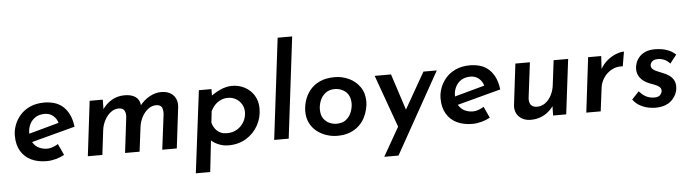

<svg xmlns="http://www.w3.org/2000/svg" viewBox="-55 -1026 5305 1475"><g transform="rotate(-5 2598.0 -288.5)"><path d="M281 -85Q303 -85 324.5 -93Q346 -101 366 -113L406 -26Q375 -9 339 0.5Q303 10 269 10Q201 10 150 -14.5Q99 -39 70.5 -87.5Q42 -136 42 -206Q42 -246 57 -287Q72 -328 102 -362.5Q132 -397 179 -418.5Q226 -440 289 -440Q326 -440 361.5 -430.5Q397 -421 426 -398Q455 -375 476 -335.5Q497 -296 505 -235L152 -141L134 -206L425 -286L386 -272Q376 -309 349 -331Q322 -353 285 -353Q242 -353 213 -334Q184 -315 169 -284Q154 -253 154 -219Q154 -170 173 -140.5Q192 -111 221 -98Q250 -85 281 -85Z M739 -423 738 -332 736 -347Q766 -391 810 -416.5Q854 -442 909 -442Q961 -442 992 -420.5Q1023 -399 1028 -354L1025 -352Q1056 -392 1100 -417Q1144 -442 1190 -442Q1252 -442 1284.5 -406.5Q1317 -371 1311 -315L1273 0H1161L1195 -272Q1197 -302 1188 -322.5Q1179 -343 1146 -345Q1110 -345 1081 -322.5Q1052 -300 1033.5 -264.5Q1015 -229 1010 -190L986 0H874L907 -272Q910 -302 899.5 -322.5Q889 -343 857 -345Q821 -345 792.5 -322.5Q764 -300 745.5 -264.5Q727 -229 722 -190L699 0H587L638 -423Z M1670 11Q1625 11 1582 -10Q1539 -31 1520 -64L1546 -93L1513 203H1402L1481 -431H1578L1577 -333L1553 -363Q1596 -398 1644 -420Q1692 -442 1737 -442Q1791 -442 1835.5 -418Q1880 -394 1906.5 -351Q1933 -308 1933 -250Q1933 -181 1900.5 -121.5Q1868 -62 1809 -25.5Q1750 11 1670 11ZM1667 -83Q1713 -83 1747 -104Q1781 -125 1800 -159.5Q1819 -194 1819 -233Q1819 -268 1802 -295.5Q1785 -323 1757.5 -338Q1730 -353 1698 -353Q1669 -353 1644 -342Q1619 -331 1599 -311Q1579 -291 1565 -263L1555 -175Q1559 -158 1567.5 -142Q1576 -126 1589.5 -112.5Q1603 -99 1622 -91Q1641 -83 1667 -83Z M2119 -780H2231L2136 0H2024Z M2509 11Q2470 11 2429.5 -2Q2389 -15 2355.5 -40.5Q2322 -66 2301.5 -105.5Q2281 -145 2281 -198Q2281 -237 2294 -279.5Q2307 -322 2336 -358.5Q2365 -395 2412.5 -417.5Q2460 -440 2528 -440Q2586 -440 2637.5 -416Q2689 -392 2722 -345.5Q2755 -299 2755 -232Q2755 -206 2747.5 -173.5Q2740 -141 2723.5 -108.5Q2707 -76 2678.5 -49Q2650 -22 2608 -5.5Q2566 11 2509 11ZM2512 -82Q2560 -82 2588 -105.5Q2616 -129 2628.5 -163Q2641 -197 2641 -227Q2641 -262 2629.5 -285.5Q2618 -309 2599.5 -323Q2581 -337 2560.5 -343Q2540 -349 2524 -349Q2478 -349 2449 -326Q2420 -303 2407 -269Q2394 -235 2394 -203Q2394 -158 2413 -131.5Q2432 -105 2459.5 -93.5Q2487 -82 2512 -82Z M2855 203 3212 -423H3315L2965 203ZM2989 3 2836 -423H2962L3082 -54Z M3564 -85Q3586 -85 3607.5 -93Q3629 -101 3649 -113L3689 -26Q3658 -9 3622 0.5Q3586 10 3552 10Q3484 10 3433 -14.5Q3382 -39 3353.5 -87.5Q3325 -136 3325 -206Q3325 -246 3340 -287Q3355 -328 3385 -362.5Q3415 -397 3462 -418.5Q3509 -440 3572 -440Q3609 -440 3644.5 -430.5Q3680 -421 3709 -398Q3738 -375 3759 -335.5Q3780 -296 3788 -235L3435 -141L3417 -206L3708 -286L3669 -272Q3659 -309 3632 -331Q3605 -353 3568 -353Q3525 -353 3496 -334Q3467 -315 3452 -284Q3437 -253 3437 -219Q3437 -170 3456 -140.5Q3475 -111 3504 -98Q3533 -85 3564 -85Z M4003 18Q3945 18 3911 -17Q3877 -52 3883 -108L3921 -423H4033L3999 -148Q3997 -117 4011 -97.5Q4025 -78 4059 -78Q4093 -78 4121.5 -98.5Q4150 -119 4169 -155Q4188 -191 4193 -236L4216 -423H4328L4276 0H4175L4177 -94L4181 -79Q4164 -52 4137 -29.5Q4110 -7 4076 5.5Q4042 18 4003 18Z M4583 -423 4577 -324Q4599 -362 4631 -388.5Q4663 -415 4698 -428.5Q4733 -442 4760 -442L4741 -330Q4694 -334 4655.5 -313Q4617 -292 4593.5 -256.5Q4570 -221 4565 -182L4542 0H4431L4482 -423Z M4962 9Q4943 9 4912 3.5Q4881 -2 4848.5 -19Q4816 -36 4791 -69L4846 -128Q4869 -102 4890 -89.5Q4911 -77 4929.5 -73.5Q4948 -70 4962 -70Q4996 -70 5009 -86.5Q5022 -103 5022 -118Q5022 -136 5009 -147Q4996 -158 4976 -166Q4956 -174 4934 -182Q4887 -201 4864 -231Q4841 -261 4841 -300Q4841 -320 4848.5 -343.5Q4856 -367 4873.5 -388.5Q4891 -410 4921.5 -424.5Q4952 -439 4998 -439Q5022 -439 5049.5 -435Q5077 -431 5105 -419Q5133 -407 5158 -384L5107 -319Q5087 -342 5063 -352Q5039 -362 5014 -362Q4993 -362 4980 -355Q4967 -348 4961 -337.5Q4955 -327 4955 -316Q4956 -298 4969.5 -287Q4983 -276 5003.5 -268Q5024 -260 5045 -251Q5074 -240 5095.5 -223.5Q5117 -207 5128 -183.5Q5139 -160 5136 -127Q5134 -102 5122 -78Q5110 -54 5089.5 -34Q5069 -14 5037 -2.5Q5005 9 4962 9Z"/></g></svg>

Font: Josefin Sans Thin SemiBold
Style: Italic
Weight: 600
Italic angle: -7°
Version: Version 2.000